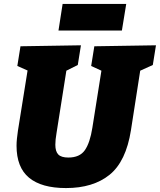

<svg xmlns="http://www.w3.org/2000/svg" viewBox="-20 -940 812 975"><path d="M459 -705 772 -710 756 -610 692 -581 645 -279Q620 -120 536.5 -52.5Q453 15 315 15Q191 15 127.5 -37.5Q64 -90 64 -200Q64 -217 66 -236Q68 -255 71 -276L120 -582L68 -605L84 -705L391 -710L375 -610L317 -581L267 -264Q261 -230 261 -205Q261 -171 276 -155.5Q291 -140 327 -140Q385 -140 411 -177.5Q437 -215 449 -291L495 -581L443 -605ZM621 -920 599 -785H277L298 -920Z"/></svg>

Font: Bitter Black
Style: Italic
Weight: 900
Italic angle: -9°
Designer: Sol Matas, and Bitter project Authors
Foundry: Sol Matas
Version: Version 2.001